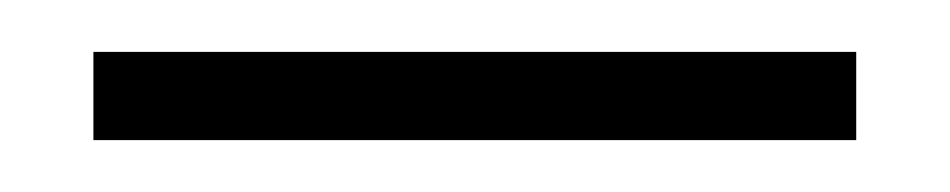

<svg xmlns="http://www.w3.org/2000/svg" viewBox="-20 -725 366 74"><path d="M310 -671H16V-705H310Z"/></svg>

Font: Open Sauce Sans Light
Style: Regular
Weight: 300
Designer: Alfredo Marco Pradil
Foundry: Creative Sauce Fz LLC
Version: Version 1.477